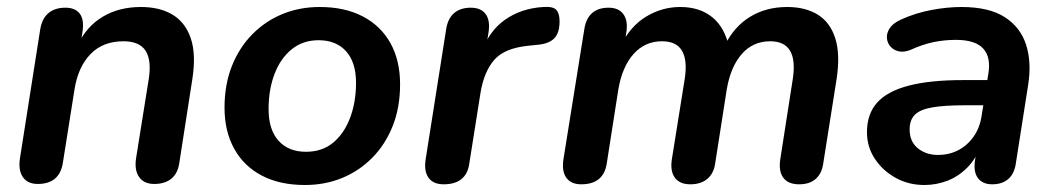

<svg xmlns="http://www.w3.org/2000/svg" viewBox="-20 -519 3017 549"><path d="M88 7Q59 7 45.5 -12.5Q32 -32 37 -66L95 -435Q100 -466 118.5 -481.5Q137 -497 167 -497Q195 -497 208 -480Q221 -463 216 -429L206 -365L202 -390Q227 -443 273.5 -471Q320 -499 383 -499Q437 -499 473.5 -477Q510 -455 525.5 -409.5Q541 -364 530 -293L493 -55Q489 -24 470.5 -8.5Q452 7 421 7Q392 7 378 -12.5Q364 -32 369 -66L405 -291Q414 -346 396.5 -373.5Q379 -401 333 -401Q274 -401 238.5 -364Q203 -327 193 -263L160 -55Q151 7 88 7Z M852 10Q780 10 728.5 -17Q677 -44 649.5 -94Q622 -144 622 -211Q622 -277 643 -330Q664 -383 701.5 -421Q739 -459 788 -479Q837 -499 894 -499Q966 -499 1017.5 -472Q1069 -445 1096.5 -395.5Q1124 -346 1124 -278Q1124 -212 1103 -159Q1082 -106 1044.5 -68Q1007 -30 958 -10Q909 10 852 10ZM855 -85Q901 -85 932.5 -111Q964 -137 981 -182Q998 -227 998 -282Q998 -341 969.5 -372.5Q941 -404 891 -404Q846 -404 814 -378Q782 -352 765 -307.5Q748 -263 748 -207Q748 -148 776.5 -116.5Q805 -85 855 -85Z M1249 8Q1219 8 1205.5 -10.5Q1192 -29 1197 -63L1256 -437Q1261 -467 1279 -482Q1297 -497 1326 -497Q1355 -497 1368.5 -479Q1382 -461 1377 -427L1368 -371H1358Q1378 -430 1424 -462.5Q1470 -495 1533 -499Q1561 -501 1570.5 -491Q1580 -481 1580 -458Q1580 -425 1565 -409.5Q1550 -394 1518 -391L1489 -388Q1422 -381 1393 -347.5Q1364 -314 1354 -254L1322 -52Q1318 -22 1299.5 -7Q1281 8 1249 8Z M1642 8Q1613 8 1599.5 -10.5Q1586 -29 1591 -63L1651 -437Q1656 -467 1673.5 -482Q1691 -497 1720 -497Q1749 -497 1762.5 -478.5Q1776 -460 1771 -427L1761 -362L1754 -387Q1782 -444 1827.5 -471.5Q1873 -499 1925 -499Q1981 -499 2017 -469.5Q2053 -440 2065 -382L2052 -388Q2078 -442 2124 -470.5Q2170 -499 2231 -499Q2283 -499 2318.5 -477Q2354 -455 2368.5 -409Q2383 -363 2372 -292L2334 -52Q2330 -23 2312.5 -7.5Q2295 8 2265 8Q2234 8 2220 -10.5Q2206 -29 2211 -63L2247 -294Q2255 -347 2239 -374Q2223 -401 2182 -401Q2133 -401 2101 -364.5Q2069 -328 2058 -263L2025 -52Q2021 -23 2002.5 -7.5Q1984 8 1954 8Q1924 8 1910 -10.5Q1896 -29 1901 -63L1938 -294Q1946 -347 1930 -374Q1914 -401 1873 -401Q1824 -401 1791.5 -364.5Q1759 -328 1748 -263L1715 -52Q1706 8 1642 8Z M2623 10Q2578 10 2541 -10.5Q2504 -31 2481.5 -65Q2459 -99 2459 -141Q2459 -193 2488 -225.5Q2517 -258 2578 -274Q2639 -290 2734 -290H2814L2803 -218H2740Q2681 -218 2646 -212Q2611 -206 2596 -191Q2581 -176 2581 -149Q2581 -114 2604.5 -95Q2628 -76 2662 -76Q2694 -76 2720 -89.5Q2746 -103 2764 -128.5Q2782 -154 2787 -189L2806 -308Q2814 -355 2791.5 -380Q2769 -405 2713 -405Q2680 -405 2649 -398.5Q2618 -392 2585 -377Q2566 -369 2551 -372Q2536 -375 2526.5 -385.5Q2517 -396 2516 -410.5Q2515 -425 2524.5 -439Q2534 -453 2556 -463Q2598 -482 2643.5 -490.5Q2689 -499 2729 -499Q2808 -499 2853 -470Q2898 -441 2914 -391Q2930 -341 2920 -277L2885 -54Q2881 -23 2863.5 -7.5Q2846 8 2817 8Q2790 8 2776.5 -9.5Q2763 -27 2768 -61L2778 -124L2785 -104Q2771 -65 2745.5 -39.5Q2720 -14 2688.5 -2Q2657 10 2623 10Z"/></svg>

Font: Nunito ExtraLight
Style: Italic
Weight: 200
Italic angle: -9°
Designer: Vernon Adams
Foundry: Vernon Adams
Version: Version 3.602